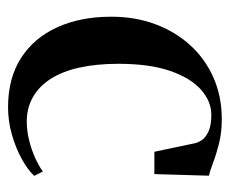

<svg xmlns="http://www.w3.org/2000/svg" viewBox="-67 -493 571 477"><g transform="rotate(90 218.5 -254.5)"><path d="M246.5 11Q174.5 11 124.2 -21.2Q74 -53.5 47.8 -111.2Q21.5 -169 21.5 -245.5Q21.5 -304.5 40 -354.5Q58.5 -404.5 92.5 -441.8Q126.5 -479 173.2 -499.5Q220 -520 276 -520Q309.5 -520 337 -513Q364.5 -506 384.8 -498.2Q405 -490.5 416.5 -488L412.5 -352.5H357L336 -452.5Q334.5 -461 327.8 -470.8Q321 -480.5 306.2 -487.2Q291.5 -494 265 -494Q232 -494 203 -468.5Q174 -443 156.2 -391.8Q138.5 -340.5 138.5 -263.5Q138.5 -208.5 148 -166Q157.5 -123.5 176.2 -94.5Q195 -65.5 221.8 -50.5Q248.5 -35.5 282 -35.5Q304.5 -35.5 328 -41.2Q351.5 -47 372 -56.2Q392.5 -65.5 406 -75.5L417 -54Q402 -38 374.8 -23Q347.5 -8 314.2 1.5Q281 11 246.5 11Z"/></g></svg>

Font: Merriweather 144pt Medium
Style: Regular
Weight: 500
Version: Version 2.100